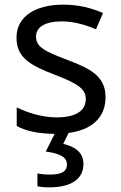

<svg xmlns="http://www.w3.org/2000/svg" viewBox="-20 -566 519 826"><path d="M339 139C339 88 300 64 252 53L275 6C374 -7 434 -59 434 -148C434 -234 375 -269 273 -307C170 -346 135 -364 135 -409C135 -449 174 -474 246 -474C298 -474 348 -459 393 -440L423 -510C373 -532 317 -546 252 -546C132 -546 51 -495 51 -404C51 -316 113 -284 217 -244C322 -204 349 -180 349 -140C349 -92 311 -61 222 -61C159 -61 94 -83 52 -104V-24C92 -2 143 9 215 10L177 86C228 93 268 106 268 141C268 174 242 185 194 185C175 185 153 183 141 180V235C152 238 171 240 191 240C289 240 339 203 339 139Z"/></svg>

Font: Noto Sans Lycian
Style: Regular
Weight: 400
Designer: Monotype Design Team
Foundry: Monotype Imaging Inc.
Version: Version 2.002